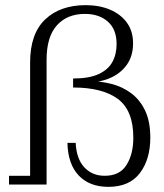

<svg xmlns="http://www.w3.org/2000/svg" viewBox="-20 -717 637 746"><path d="M15 0V-34H97V-474Q97 -586 155.5 -641.5Q214 -697 313 -697Q366 -697 407.5 -679.5Q449 -662 473 -629Q497 -596 497 -549Q497 -499 472.5 -465Q448 -431 407 -413.5Q366 -396 312 -396L323 -402Q370 -402 413 -391Q456 -380 490 -354.5Q524 -329 544 -287Q564 -245 564 -182Q564 -98 523.5 -44.5Q483 9 401 9L387 -34Q445 -34 471.5 -76Q498 -118 498 -182Q498 -288 438 -332.5Q378 -377 264 -377V-412Q326 -412 363 -429Q400 -446 416.5 -476Q433 -506 433 -546Q433 -603 399 -633Q365 -663 310 -663Q241 -663 201 -618.5Q161 -574 161 -485V0ZM401 9Q328 9 286 -35Q244 -79 242 -162H274Q277 -100 307.5 -67Q338 -34 387 -34Z"/></svg>

Font: Montagu Slab 144pt Light
Style: Regular
Weight: 300
Designer: Florian Karsten
Foundry: Florian Karsten
Version: Version 1.000